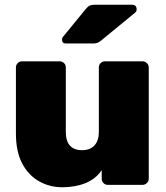

<svg xmlns="http://www.w3.org/2000/svg" viewBox="-20 -778 697 808"><path d="M242 10Q189 10 144.5 -15Q100 -40 73.5 -90Q47 -140 47 -216V-494Q47 -505 54.5 -512.5Q62 -520 73 -520H231Q242 -520 249.5 -512.5Q257 -505 257 -494V-223Q257 -146 326 -146Q359 -146 377.5 -166Q396 -186 396 -223V-494Q396 -505 403.5 -512.5Q411 -520 422 -520H580Q590 -520 598 -512.5Q606 -505 606 -494V-26Q606 -15 598 -7.5Q590 0 580 0H434Q423 0 415.5 -7.5Q408 -15 408 -26V-62Q383 -25 340 -7.5Q297 10 242 10ZM257 -595Q241 -595 241 -611Q241 -619 246 -624L340 -739Q350 -751 357.5 -754.5Q365 -758 377 -758H536Q555 -758 555 -738Q555 -731 550 -726L410 -611Q402 -604 393.5 -599.5Q385 -595 370 -595Z"/></svg>

Font: Rubik ExtraBold
Style: Regular
Weight: 800
Designer: Hubert and Fischer
Foundry: Hubert and Fischer
Version: Version 2.300;gftools[0.9.30]